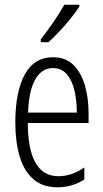

<svg xmlns="http://www.w3.org/2000/svg" viewBox="-20 -785 439 815"><path d="M205 -542Q259 -542 292 -509Q325 -476 340.5 -422Q356 -368 356 -305V-263H98Q99 -37 228 -37Q284 -37 338 -74V-23Q313 -7 284.5 1.5Q256 10 224 10Q161 10 121.5 -24.5Q82 -59 63.5 -121Q45 -183 45 -265Q45 -395 85 -468.5Q125 -542 205 -542ZM205 -496Q158 -496 130.5 -449.5Q103 -403 99 -307H306Q306 -358 296 -401Q286 -444 263.5 -470Q241 -496 205 -496ZM317 -757Q302 -734 279 -705.5Q256 -677 231 -650.5Q206 -624 186 -606H153V-618Q184 -658 208 -693Q232 -728 253 -765H317Z"/></svg>

Font: Noto Sans Ethiopic ExtraCondensed Light
Style: Regular
Weight: 300
Width: 2
Designer: Monotype Design Team
Foundry: Monotype Imaging Inc.
Version: Version 2.102; ttfautohint (v1.8.4.7-5d5b)